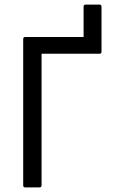

<svg xmlns="http://www.w3.org/2000/svg" viewBox="-20 -816 490 836"><path d="M90 0Q81 0 81 -9V-646Q81 -655 90 -655H344V-787Q344 -796 353 -796H413Q422 -796 422 -787V-591Q422 -582 413 -582H161V-9Q161 0 152 0Z"/></svg>

Font: Sofia Sans Semi Condensed
Style: Regular
Weight: 400
Designer: Botio Nikoltchev, Ani Petrova
Foundry: lettersoup
Version: Version 4.100; ttfautohint (v1.8.4.7-5d5b)